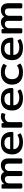

<svg xmlns="http://www.w3.org/2000/svg" viewBox="1922 -2458 550 4435"><g transform="rotate(-90 2197.5 -240.0)"><path d="M59 -36V-453Q59 -468 64 -474Q69 -480 85 -480H138Q149 -480 154 -475.5Q159 -471 160 -460L163 -418Q192 -455 229.5 -475Q267 -495 319 -495Q363 -495 395.5 -475.5Q428 -456 443 -418Q498 -495 602 -495Q673 -495 714.5 -452Q756 -409 756 -324V-36Q756 -18 747.5 -9Q739 0 718 0H674Q654 0 645 -9Q636 -18 636 -36V-317Q636 -363 616.5 -383Q597 -403 558 -403Q517 -403 491.5 -376Q466 -349 466 -303V-36Q466 -18 457 -9Q448 0 428 0H387Q367 0 358 -9Q349 -18 349 -36V-322Q349 -364 331.5 -383.5Q314 -403 276 -403Q233 -403 206 -374.5Q179 -346 179 -300V-36Q179 -18 170.5 -9Q162 0 141 0H97Q77 0 68 -9Q59 -18 59 -36Z M849 -232Q849 -361 918 -428Q987 -495 1114 -495Q1240 -495 1304.5 -430Q1369 -365 1369 -242Q1369 -207 1337 -207H970Q970 -141 1016 -105.5Q1062 -70 1144 -70Q1223 -70 1286 -106Q1293 -110 1297 -110Q1304 -110 1308 -101L1332 -58Q1335 -52 1335 -47Q1335 -40 1326 -34Q1285 -9 1237.5 3Q1190 15 1128 15Q1050 15 987 -11.5Q924 -38 886.5 -93.5Q849 -149 849 -232ZM1253 -281Q1253 -343 1218.5 -378Q1184 -413 1115 -413Q1045 -413 1007.5 -377Q970 -341 970 -281Z M1467 -36V-453Q1467 -468 1472 -474Q1477 -480 1493 -480H1550Q1561 -480 1566 -475.5Q1571 -471 1572 -460L1575 -424Q1634 -495 1730 -495Q1774 -495 1797 -480Q1803 -476 1804.5 -471.5Q1806 -467 1804 -461L1786 -401Q1783 -391 1775 -391L1767 -393Q1743 -404 1712 -404Q1661 -404 1628 -375.5Q1595 -347 1595 -298V-36Q1595 -18 1586.5 -9Q1578 0 1557 0H1505Q1485 0 1476 -9Q1467 -18 1467 -36Z M1863 -232Q1863 -361 1932 -428Q2001 -495 2128 -495Q2254 -495 2318.5 -430Q2383 -365 2383 -242Q2383 -207 2351 -207H1984Q1984 -141 2030 -105.5Q2076 -70 2158 -70Q2237 -70 2300 -106Q2307 -110 2311 -110Q2318 -110 2322 -101L2346 -58Q2349 -52 2349 -47Q2349 -40 2340 -34Q2299 -9 2251.5 3Q2204 15 2142 15Q2064 15 2001 -11.5Q1938 -38 1900.5 -93.5Q1863 -149 1863 -232ZM2267 -281Q2267 -343 2232.5 -378Q2198 -413 2129 -413Q2059 -413 2021.5 -377Q1984 -341 1984 -281Z M2461 -238Q2461 -314 2495 -372Q2529 -430 2592.5 -462.5Q2656 -495 2741 -495Q2804 -495 2848 -483Q2892 -471 2930 -444Q2939 -438 2939 -431Q2939 -425 2934 -417L2907 -370Q2901 -360 2896 -360Q2891 -360 2882 -366Q2851 -385 2820.5 -394.5Q2790 -404 2748 -404Q2673 -404 2630 -359.5Q2587 -315 2587 -238Q2587 -157 2630 -116.5Q2673 -76 2756 -76Q2798 -76 2829 -86Q2860 -96 2889 -115Q2897 -120 2902 -120Q2908 -120 2914 -110L2943 -61Q2947 -56 2947 -50Q2947 -43 2937 -36Q2897 -10 2851 2.5Q2805 15 2743 15Q2610 15 2535.5 -50.5Q2461 -116 2461 -238Z M3026 -232Q3026 -361 3095 -428Q3164 -495 3291 -495Q3417 -495 3481.5 -430Q3546 -365 3546 -242Q3546 -207 3514 -207H3147Q3147 -141 3193 -105.5Q3239 -70 3321 -70Q3400 -70 3463 -106Q3470 -110 3474 -110Q3481 -110 3485 -101L3509 -58Q3512 -52 3512 -47Q3512 -40 3503 -34Q3462 -9 3414.5 3Q3367 15 3305 15Q3227 15 3164 -11.5Q3101 -38 3063.5 -93.5Q3026 -149 3026 -232ZM3430 -281Q3430 -343 3395.5 -378Q3361 -413 3292 -413Q3222 -413 3184.5 -377Q3147 -341 3147 -281Z M3644 -36V-453Q3644 -468 3649 -474Q3654 -480 3670 -480H3723Q3734 -480 3739 -475.5Q3744 -471 3745 -460L3748 -418Q3777 -455 3814.5 -475Q3852 -495 3904 -495Q3948 -495 3980.5 -475.5Q4013 -456 4028 -418Q4083 -495 4187 -495Q4258 -495 4299.5 -452Q4341 -409 4341 -324V-36Q4341 -18 4332.5 -9Q4324 0 4303 0H4259Q4239 0 4230 -9Q4221 -18 4221 -36V-317Q4221 -363 4201.5 -383Q4182 -403 4143 -403Q4102 -403 4076.5 -376Q4051 -349 4051 -303V-36Q4051 -18 4042 -9Q4033 0 4013 0H3972Q3952 0 3943 -9Q3934 -18 3934 -36V-322Q3934 -364 3916.5 -383.5Q3899 -403 3861 -403Q3818 -403 3791 -374.5Q3764 -346 3764 -300V-36Q3764 -18 3755.5 -9Q3747 0 3726 0H3682Q3662 0 3653 -9Q3644 -18 3644 -36Z"/></g></svg>

Font: Mitr
Style: Regular
Weight: 400
Designer: Thanarat Vachiruckul
Foundry: Cadson Demak
Version: Version 1.003